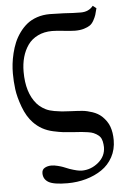

<svg xmlns="http://www.w3.org/2000/svg" viewBox="-58 -704 628 935"><g transform="rotate(-5 256.5 -237.0)"><path d="M15.1 -367.2Q15.1 -390.6 17.8 -414.6Q20.5 -438.5 27.1 -465.8Q33.7 -493.2 43.9 -517.6Q54.2 -542 70.6 -564.7Q86.9 -587.4 107.4 -604Q127.9 -620.6 156.7 -630.4Q185.5 -640.1 219.2 -640.1Q238.3 -640.1 288.1 -638.2Q335 -634.8 371.1 -634.8Q409.7 -634.8 431.2 -662.1L448.2 -648.9Q443.4 -628.4 439.7 -616.9Q436 -605.5 427.7 -590.3Q419.4 -575.2 408.4 -567.6Q397.5 -560.1 378.9 -554.4Q360.4 -548.8 335 -548.8Q320.8 -548.8 277.8 -553.2Q241.7 -557.1 223.1 -557.1Q184.1 -557.1 153.6 -542.2Q123 -527.3 104.7 -501.5Q86.4 -475.6 77.1 -442.6Q67.9 -409.7 67.9 -371.1Q67.9 -269 116.2 -212.9L127.9 -201.2Q142.6 -188.5 159.7 -180.2Q176.8 -171.9 200.2 -168Q223.6 -164.1 236.8 -162.8Q250 -161.6 279.8 -160.2Q316.4 -158.7 337.4 -156.7Q358.4 -154.8 385.3 -145.8Q412.1 -136.7 430.2 -120.1Q455.6 -96.2 465.8 -67.9Q476.1 -39.6 476.1 -2Q476.1 43.9 456.1 80.8Q436 117.7 402.1 140.6Q368.2 163.6 325 175.8Q281.7 188 233.9 188Q167 188 141.6 173.1Q116.2 158.2 116.2 128.9Q116.2 110.8 130.4 103Q144.5 95.2 163.1 95.2Q176.3 95.2 193.6 99.6Q210.9 104 219 107.2Q227.1 110.4 249 119.1Q289.1 132.8 308.1 132.8Q353.5 132.8 389.6 102.8Q425.8 72.8 425.8 27.8Q425.8 18.1 424.8 14.2Q423.3 -1.5 418.2 -12.9Q413.1 -24.4 402.3 -32Q391.6 -39.6 381.8 -43.9Q372.1 -48.3 353.8 -51Q335.4 -53.7 323.7 -54.7Q312 -55.7 289.1 -57.1Q256.3 -59.1 235.8 -61.5Q215.3 -64 186.3 -70.3Q157.2 -76.7 133.5 -89.8Q109.9 -103 90.8 -123Q61.5 -153.3 43.2 -202.6Q24.9 -252 20 -290.8Q15.1 -329.6 15.1 -367.2Z"/></g></svg>

Font: Common Serif News
Style: Regular
Weight: 450
Designer: Philipp H. Poll, Khaled Hosny
Foundry: Stefan Peev, Context Ltd.
Version: Version 1.026